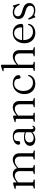

<svg xmlns="http://www.w3.org/2000/svg" viewBox="1662 -2434 783 4146"><g transform="rotate(-90 2053.0 -360.5)"><path d="M187.5 -450V-390.5Q242 -437 283.2 -456.2Q324.5 -475.5 364 -475.5Q413 -475.5 447.2 -451.5Q481.5 -427.5 494.5 -384L496.5 -385.5Q553.5 -435 595.8 -455.2Q638 -475.5 678.5 -475.5Q741 -475.5 778.8 -437Q816.5 -398.5 816.5 -331.5V-60.5Q816.5 -36 841.5 -31L865.5 -26Q881.5 -22 881.5 -12.5Q881.5 0 864 0H698.5Q680 0 680 -13Q680 -22.5 695.5 -26.5L723 -31.5Q746 -36 746 -60.5V-320Q746 -375.5 718.2 -403.5Q690.5 -431.5 644.5 -431.5Q616.5 -431.5 584 -416.5Q551.5 -401.5 512 -368.5L500 -358.5Q502 -345.5 502 -331.5V-60.5Q502 -36.5 526.5 -31L550.5 -26Q565.5 -22 565.5 -13Q565.5 0 548 0H384Q365.5 0 365.5 -13Q365.5 -22.5 381 -26.5L408.5 -31.5Q431.5 -36 431.5 -60.5V-320Q431.5 -375.5 403.8 -403.5Q376 -431.5 330 -431.5Q302 -431.5 269.2 -416.5Q236.5 -401.5 197.5 -368.5L187.5 -360V-58Q187.5 -36 209.5 -31.5L235.5 -26.5Q251.5 -22.5 251.5 -13Q251.5 0 233 0H68.5Q51 0 51 -12.5Q51 -22 67 -26L94.5 -31.5Q117 -36.5 117 -58V-392Q117 -410.5 101 -411.5L59.5 -412.5Q44.5 -413.5 44.5 -423Q44.5 -432 61 -437.5L133.5 -462Q157 -470 168 -470Q187.5 -470 187.5 -450Z M977 -103.5Q977 -159.5 1027.2 -197Q1077.5 -234.5 1166 -234.5Q1195.5 -234.5 1221.8 -229.5Q1248 -224.5 1270 -216.5V-346Q1270 -397.5 1244.2 -424.2Q1218.5 -451 1171.5 -451Q1125 -451 1103 -432Q1081 -413 1081 -387.5V-353.5Q1081 -335.5 1069.2 -325.8Q1057.5 -316 1038 -316Q1020.5 -316 1010.8 -326.2Q1001 -336.5 1001 -354Q1001 -384 1023.2 -411.8Q1045.5 -439.5 1086.8 -457.2Q1128 -475 1185 -475Q1263.5 -475 1301.8 -439.2Q1340 -403.5 1340 -343.5V-62.5Q1340 -28.5 1364.5 -28.5Q1378.5 -28.5 1383.8 -34.5Q1389 -40.5 1393 -46.5Q1398.5 -54 1404 -54Q1412 -54 1412 -42.5Q1412 -24.5 1394.8 -6.8Q1377.5 11 1344.5 11Q1277 11 1273.5 -53Q1242.5 -22 1201.5 -5.5Q1160.5 11 1116.5 11Q1055 11 1016 -19.5Q977 -50 977 -103.5ZM1051.5 -114Q1051.5 -71 1077.5 -48Q1103.5 -25 1143 -25Q1216 -25 1270 -79.5V-192Q1248.5 -200 1225.2 -205.2Q1202 -210.5 1175 -210.5Q1117 -210.5 1084.2 -184.5Q1051.5 -158.5 1051.5 -114Z M1630.5 -450V-390.5Q1685 -437 1726.5 -456.2Q1768 -475.5 1807.5 -475.5Q1870 -475.5 1908 -437Q1946 -398.5 1946 -331.5V-60.5Q1946 -36 1970.5 -31L1995 -26Q2011 -22 2011 -12.5Q2011 0 1993 0H1828Q1809.5 0 1809.5 -13Q1809.5 -22.5 1825 -26.5L1852.5 -31.5Q1875.5 -36 1875.5 -60.5V-320Q1875.5 -375.5 1847.5 -403.5Q1819.5 -431.5 1773.5 -431.5Q1745.5 -431.5 1712.5 -416.5Q1679.5 -401.5 1640.5 -368.5L1630.5 -360V-58Q1630.5 -36 1652.5 -31.5L1678.5 -26.5Q1694.5 -22.5 1694.5 -13Q1694.5 0 1676 0H1511.5Q1494 0 1494 -12.5Q1494 -22 1510 -26L1537.5 -31.5Q1560 -36.5 1560 -58V-392Q1560 -410.5 1544 -411.5L1502.5 -412.5Q1487.5 -413.5 1487.5 -423Q1487.5 -432 1504 -437.5L1576.5 -462Q1600 -470 1611 -470Q1630.5 -470 1630.5 -450Z M2504.5 -353Q2504.5 -334 2493 -321.5Q2481.5 -309 2463 -309Q2445 -309 2434.5 -320Q2424 -331 2424 -349.5V-364.5Q2424 -400 2395.5 -423Q2367 -446 2317 -446Q2271.5 -446 2236.8 -421.2Q2202 -396.5 2182.2 -352.8Q2162.5 -309 2162.5 -251Q2162.5 -149.5 2213 -94.8Q2263.5 -40 2342 -40Q2394.5 -40 2432.5 -66.8Q2470.5 -93.5 2482 -133.5Q2488.5 -146 2497.5 -146Q2508.5 -146 2507.5 -131.5Q2503.5 -91.5 2478.5 -59.2Q2453.5 -27 2413.2 -8Q2373 11 2322 11Q2253.5 11 2202.2 -18.5Q2151 -48 2122.8 -101Q2094.5 -154 2094.5 -226Q2094.5 -295.5 2123.8 -352Q2153 -408.5 2205.8 -442Q2258.5 -475.5 2329 -475.5Q2383 -475.5 2422.5 -458.2Q2462 -441 2483.2 -413Q2504.5 -385 2504.5 -353Z M2729 -711.5V-390.5Q2783.5 -437 2825 -456.2Q2866.5 -475.5 2906 -475.5Q2968.5 -475.5 3006.5 -437Q3044.5 -398.5 3044.5 -331.5V-60.5Q3044.5 -36 3069 -31L3093.5 -26Q3109.5 -22 3109.5 -12.5Q3109.5 0 3091.5 0H2926.5Q2908 0 2908 -13Q2908 -22.5 2923.5 -26.5L2951 -31.5Q2974 -36 2974 -60.5V-320Q2974 -375.5 2946 -403.5Q2918 -431.5 2872 -431.5Q2844 -431.5 2811 -416.5Q2778 -401.5 2739 -368.5L2729 -360V-58Q2729 -36 2751 -31.5L2777 -26.5Q2793 -22.5 2793 -13Q2793 0 2774.5 0H2610Q2592.5 0 2592.5 -12.5Q2592.5 -22 2608.5 -26L2636 -31.5Q2658.5 -36.5 2658.5 -58V-653.5Q2658.5 -672 2642.5 -673L2601 -674Q2586 -675 2586 -684.5Q2586 -693.5 2602.5 -699L2675 -723.5Q2698.5 -732 2709.5 -732Q2729 -732 2729 -711.5Z M3610.5 -289Q3610.5 -249.5 3563 -249.5H3260.5Q3261 -148 3311 -94Q3361 -40 3440 -40Q3495 -40 3534.8 -67Q3574.5 -94 3586 -135Q3592.5 -147.5 3600.5 -147.5Q3612 -147.5 3611.5 -132Q3607.5 -92.5 3581.8 -60Q3556 -27.5 3514.2 -8.2Q3472.5 11 3420.5 11Q3351.5 11 3300.2 -18.5Q3249 -48 3220.8 -101Q3192.5 -154 3192.5 -226Q3192.5 -296.5 3220.5 -353Q3248.5 -409.5 3299.8 -442.5Q3351 -475.5 3420.5 -475.5Q3477 -475.5 3519.8 -452Q3562.5 -428.5 3586.5 -386.5Q3610.5 -344.5 3610.5 -289ZM3412 -446Q3349.5 -446 3308.5 -399.2Q3267.5 -352.5 3261.5 -275.5H3511.5Q3536 -275.5 3536 -296.5Q3536 -364 3502.2 -405Q3468.5 -446 3412 -446Z M3863 -446.5Q3823 -446.5 3798.8 -424.5Q3774.5 -402.5 3774.5 -367.5Q3774.5 -334 3799.8 -311Q3825 -288 3896.5 -268.5Q3989 -245 4025 -206.8Q4061 -168.5 4061 -119.5Q4061 -62 4019 -25.5Q3977 11 3900.5 11Q3857.5 11 3834.5 0.2Q3811.5 -10.5 3796 -10.5Q3786.5 -10.5 3781.8 -5Q3777 0.5 3773 5.8Q3769 11 3761 11Q3752 11 3746.5 -3.5L3706.5 -113.5Q3699 -135 3713 -140.5Q3726 -145.5 3735 -130Q3767.5 -64.5 3809.5 -41.5Q3851.5 -18.5 3898 -18.5Q3950 -18.5 3976 -40.8Q4002 -63 4002 -100.5Q4002 -133 3975.5 -158.5Q3949 -184 3872 -204.5Q3785.5 -226.5 3751.2 -261.2Q3717 -296 3717 -350.5Q3717 -404.5 3756 -440Q3795 -475.5 3863 -475.5Q3891.5 -475.5 3910.2 -469.5Q3929 -463.5 3941 -457.5Q3953 -451.5 3962 -451.5Q3972.5 -451.5 3977.2 -457.5Q3982 -463.5 3986 -469.5Q3990 -475.5 3997 -475.5Q4006 -475.5 4009 -462.5L4042 -358.5Q4045.5 -346.5 4045.2 -337.8Q4045 -329 4036.5 -326Q4024 -322 4013.5 -343Q3987 -398 3947 -422.2Q3907 -446.5 3863 -446.5Z"/></g></svg>

Font: Fraunces 9pt S000 Light
Style: Regular
Weight: 300
Version: Version 1.000; ttfautohint (v1.8.3)